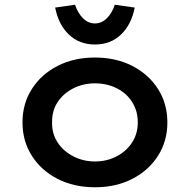

<svg xmlns="http://www.w3.org/2000/svg" viewBox="-20 -781 802 811"><path d="M381 10Q292 10 223 -25.5Q154 -61 114.5 -123Q75 -185 75 -264Q75 -343 114.5 -405Q154 -467 223 -502.5Q292 -538 381 -538Q470 -538 539 -502.5Q608 -467 647.5 -405Q687 -343 687 -264Q687 -185 647.5 -123Q608 -61 539 -25.5Q470 10 381 10ZM381 -99Q432 -99 473.5 -121Q515 -143 538.5 -180Q562 -217 562 -264Q562 -312 538.5 -349.5Q515 -387 473.5 -408Q432 -429 381 -429Q331 -429 289 -407.5Q247 -386 223 -349Q199 -312 200 -264Q199 -217 223 -180Q247 -143 289 -121Q331 -99 381 -99ZM381 -593Q315 -593 271 -635Q227 -677 213 -749L297 -761Q309 -725 331 -703.5Q353 -682 381 -682Q409 -682 431 -703.5Q453 -725 465 -761L549 -749Q535 -677 491 -635Q447 -593 381 -593Z"/></svg>

Font: Lexend Exa Medium
Style: Regular
Weight: 500
Designer: Bonnie Shaver-Troup, Thomas Jockin
Foundry: Lexend
Version: Version 1.007